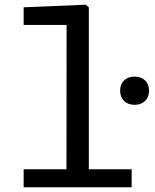

<svg xmlns="http://www.w3.org/2000/svg" viewBox="-20 -796 660 816"><path d="M552 -350.5C588 -350.5 613.5 -373.5 613.5 -411C613.5 -448 588 -470.5 552 -470.5C515.5 -470.5 490.5 -448 490.5 -411C490.5 -373.5 515.5 -350.5 552 -350.5ZM80.5 0H539.5V-76.5H357.5V-764.5L345 -776L80.5 -765V-690H263L262.5 -76.5H80.5Z"/></svg>

Font: Monaspace Neon
Style: Regular
Weight: 400
Designer: Riley Cran & the Lettermatic Team
Foundry: Lettermatic
Version: Version 1.200 (Monaspace Neon)